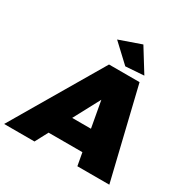

<svg xmlns="http://www.w3.org/2000/svg" viewBox="-268 -1113 1268 1293"><g transform="rotate(30 366.5 -466.0)"><path d="M447.5 -744 309.5 -873 479.5 -932.5 590 -754ZM753 0H504.5L486.5 -99H223.5L171 0H-65L346.5 -700H584ZM457.5 -264.5 420.5 -468.5 311.5 -264.5Z"/></g></svg>

Font: Argentum Sans Black
Style: Italic
Weight: 900
Italic angle: -11°
Designer: Julieta Ulanovsky (font), Cristiano Sobral (main changes and remaster)
Foundry: Julieta Ulanovsky (font), Cristiano Sobral (main changes and remaster)
Version: Version 2.007;June 15, 2022;FontCreator 14.0.0.2814 64-bit; 